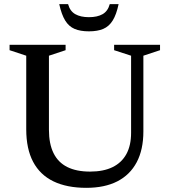

<svg xmlns="http://www.w3.org/2000/svg" viewBox="-20 -891 815 922"><path d="M609.5 -253V-623.5L528 -650V-676H748.5V-650L668.5 -623.5V-260Q668.5 -172.5 636.5 -112Q604.5 -51.5 543.5 -20.2Q482.5 11 394.5 11Q301 11 236.5 -20.2Q172 -51.5 139 -114Q106 -176.5 106 -270V-623.5L26 -650V-676H295V-650L215 -623.5V-268Q215 -200.5 237 -155.8Q259 -111 303 -89Q347 -67 412.5 -67Q476.5 -67 520.2 -88.2Q564 -109.5 586.8 -151Q609.5 -192.5 609.5 -253ZM407 -808.5Q447.5 -808.5 472.8 -823Q498 -837.5 507 -871H549.5Q539 -821 521.2 -792.5Q503.5 -764 475.8 -752.2Q448 -740.5 407 -740.5Q366 -740.5 338.2 -752.2Q310.5 -764 293 -792.5Q275.5 -821 264.5 -871H307Q316 -837.5 341.5 -823Q367 -808.5 407 -808.5Z"/></svg>

Font: Newsreader 16pt Medium
Style: Regular
Weight: 500
Designer: Hugues Gentile
Foundry: Production Type
Version: Version 1.003